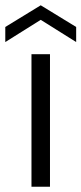

<svg xmlns="http://www.w3.org/2000/svg" viewBox="-48 -706 308 726"><path d="M71 0V-501H141V0ZM-28 -547V-604L106 -686L240 -604V-547L106 -631Z"/></svg>

Font: DM Sans 18pt Light
Style: Regular
Weight: 300
Designer: Colophon Foundry, Jonny Pinhorn
Foundry: Colophon Foundry
Version: Version 4.004;gftools[0.9.30]